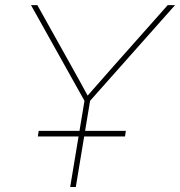

<svg xmlns="http://www.w3.org/2000/svg" viewBox="-20 -748 720 768"><path d="M260.7 0 317.9 -344.7 104 -727.5H129.4L265.1 -484.4Q282.7 -453.1 299.8 -421.9Q316.9 -390.6 334 -359.4H325.2Q352.5 -390.6 380.1 -421.9Q407.7 -453.1 435.1 -484.4L650.9 -727.5H680.2L340.3 -344.7L283.2 0ZM131.3 -202.1 134.8 -224.6H483.4L480 -202.1Z"/></svg>

Font: Inter 17pt Thin
Style: Italic
Weight: 250
Italic angle: -9.3988°
Version: Version 4.001;git-66647c0bb